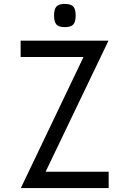

<svg xmlns="http://www.w3.org/2000/svg" viewBox="-20 -957 658 977"><path d="M353 -832.5Q341 -819 310 -819Q279 -819 267 -832.5Q255 -846 255 -878Q255 -910 267 -923.5Q279 -937 310 -937Q341 -937 353 -923.5Q365 -910 365 -878Q365 -846 353 -832.5ZM86 0 405 -667H85V-750H532L212 -83H533V0Z"/></svg>

Font: Hermit Light
Style: Regular
Weight: 300
Designer: Pablo Caro
Version: Version 2.000;PS 002.000;hotconv 1.0.88;makeotf.lib2.5.64775